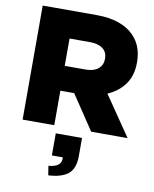

<svg xmlns="http://www.w3.org/2000/svg" viewBox="-105 -778 929 1161"><g transform="rotate(10 359.5 -197.5)"><path d="M61.5 0Q110.4 0 255.9 0Q255.9 -52.7 255.9 -211.9Q277.3 -211.9 340.8 -211.9Q376 -159.2 482.4 0Q538.1 0 706.1 0Q664.1 -60.5 539.1 -244.1Q604.5 -271.5 643.6 -325.2Q682.6 -378.9 682.6 -459Q682.6 -460 682.6 -460.9Q682.6 -512.7 667 -553.7Q651.4 -593.8 621.1 -624Q585.9 -660.2 529.3 -679.7Q473.6 -700.2 392.6 -700.2Q282.2 -700.2 61.5 -700.2Q61.5 -656.2 61.5 -525.4Q61.5 -393.6 61.5 0ZM255.9 -364.3Q255.9 -406.2 255.9 -532.2Q288.1 -532.2 382.8 -532.2Q431.6 -532.2 460 -510.7Q488.3 -490.2 488.3 -449.2Q488.3 -448.2 488.3 -447.3Q488.3 -409.2 460.9 -386.7Q433.6 -364.3 383.8 -364.3Q341.8 -364.3 255.9 -364.3ZM272.5 304.7Q349.6 301.8 392.6 269.5Q434.6 236.3 434.6 158.2Q434.6 121.1 434.6 46.9Q424.8 46.9 394.5 46.9Q364.3 46.9 273.4 46.9Q273.4 81.1 273.4 182.6Q290 182.6 340.8 182.6Q342.8 211.9 325.2 227.5Q307.6 244.1 263.7 248Q266.6 266.6 272.5 304.7Z"/></g></svg>

Font: Big-Shock
Style: Black
Weight: 400